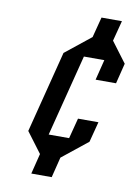

<svg xmlns="http://www.w3.org/2000/svg" viewBox="-78 -636 554 772"><g transform="rotate(10 199.0 -249.5)"><path d="M229.2 -83.3 250.8 -166.7H334.2L312.5 -83.3L208.3 0L187.5 83.3H104.2L125 0L62.5 -83.3L147.5 -416.7L251.7 -500L273.3 -583.3H356.7L335 -500L397.5 -416.7L376.7 -333.3H293.3L314.2 -416.7H230.8L145.8 -83.3Z"/></g></svg>

Font: Yulong
Style: Italic
Weight: 400
Italic angle: -14.25°
Designer: GGBotNet
Foundry: f0n7.com
Version: 1.00